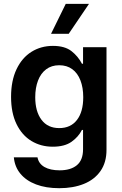

<svg xmlns="http://www.w3.org/2000/svg" viewBox="-20 -778 639 1008"><path d="M52.7 47.9H176.8Q183.1 81.5 213.6 98.9Q244.1 116.2 293 116.2Q351.1 116.2 383.5 89.4Q416 62.5 416 5.9V-95.7H410.2Q391.6 -59.1 355.2 -33.4Q318.8 -7.8 256.8 -7.8Q194.8 -7.8 145 -37.8Q95.2 -67.9 66.7 -126.7Q38.1 -185.5 38.1 -269.5Q38.1 -354.5 66.9 -414.8Q95.7 -475.1 145.5 -506.1Q195.3 -537.1 257.8 -537.1Q319.8 -537.1 355 -509.8Q390.1 -482.4 410.2 -443.4H416V-530.3H539.1V8.8Q539.1 74.7 507.6 119.9Q476.1 165 420.2 187.5Q364.3 210 291 210Q221.2 210 169.2 190.2Q117.2 170.4 87.2 134Q57.1 97.7 52.7 47.9ZM417 -267.6Q417 -317.9 402.3 -356Q387.7 -394 359.4 -414.8Q331.1 -435.5 291 -435.5Q250.5 -435.5 222.2 -414.1Q193.8 -392.6 179.4 -354.5Q165 -316.4 165 -267.6Q165 -192.9 197.8 -149.2Q230.5 -105.5 291 -105.5Q351.1 -105.5 384 -148.2Q417 -190.9 417 -267.6ZM325.2 -757.8H447.3L340.8 -600.6H248Z"/></svg>

Font: Pretendard JP SemiBold
Style: Regular
Weight: 600
Designer: Base glyphs from Inter by Rasmus Andersson; Hangeul glyphs from Noto Sans CJK(Source Han Sans) by Jang Soo-young and Kan
Foundry: Kil Hyung-jin
Version: Version 1.309